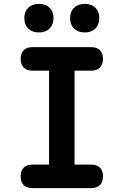

<svg xmlns="http://www.w3.org/2000/svg" viewBox="-20 -974 640 994"><path d="M366 -122H451Q481 -122 497 -106.5Q513 -91 513 -61Q513 -31 497 -15.5Q481 0 451 0H149Q119 0 103 -15.5Q87 -31 87 -61Q87 -91 103 -106.5Q119 -122 149 -122H234V-608H149Q119 -608 103 -624Q87 -640 87 -670Q87 -699 103 -714.5Q119 -730 149 -730H451Q481 -730 497 -714.5Q513 -699 513 -670Q513 -640 497 -624Q481 -608 451 -608H366ZM419 -806Q384 -806 363.5 -826Q343 -846 343 -880Q343 -914 363.5 -934Q384 -954 419 -954Q453 -954 473.5 -934Q494 -914 494 -880Q494 -846 473.5 -826Q453 -806 419 -806ZM181 -806Q147 -806 126.5 -826Q106 -846 106 -880Q106 -914 126.5 -934Q147 -954 181 -954Q216 -954 236.5 -934Q257 -914 257 -880Q257 -846 236.5 -826Q216 -806 181 -806Z"/></svg>

Font: Maple Mono
Style: Bold
Weight: 700
Monospace: yes
Designer: subframe7536
Version: Version 7.200